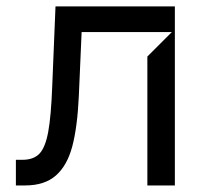

<svg xmlns="http://www.w3.org/2000/svg" viewBox="-20 -565 627 585"><path d="M28.4 0V-78.1H48.3Q82 -78.1 100 -96.6Q117.9 -115.1 126.8 -162.6Q135.7 -210.2 139.2 -304L149.1 -545.5H512.8V0H429V-392.8L503.6 -467.3H228.7L220.2 -272.7Q215.9 -178.3 200.3 -119.3Q184.7 -60.4 150.2 -30.2Q115.8 0 56.8 0Z"/></svg>

Font: Riot Sans
Style: Regular
Weight: 400
Designer: Rasmus Andersson
Foundry: rsms
Version: Version 4.001